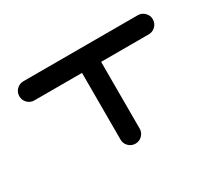

<svg xmlns="http://www.w3.org/2000/svg" viewBox="-129 -972 1391 1236"><g transform="rotate(-30 567.0 -354.5)"><path d="M991.7 -709Q1021 -709 1042 -688.2Q1063 -667.5 1063 -638.2Q1063 -608.4 1042 -587.6Q1021 -566.9 991.7 -566.9H637.7V-70.8Q637.7 -41.5 616.9 -20.8Q596.2 0 566.9 0Q537.1 0 516.4 -20.8Q495.6 -41.5 495.6 -70.8V-566.9H141.6Q112.3 -566.9 91.6 -587.6Q70.8 -608.4 70.8 -638.2Q70.8 -667.5 91.6 -688.2Q112.3 -709 141.6 -709Z"/></g></svg>

Font: Robtronika
Style: Regular
Weight: 400
Designer: GGBot
Version: 1.00